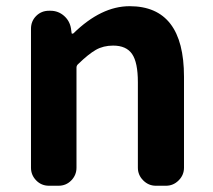

<svg xmlns="http://www.w3.org/2000/svg" viewBox="-20 -594 681 614"><path d="M136.7 0Q112.3 0 95.7 -17.1Q79.1 -34.2 79.1 -57.6V-502Q79.1 -526.4 95.7 -543Q112.3 -559.6 136.7 -559.6H141.6Q166 -559.6 184.6 -543.5Q203.1 -527.3 207 -502.9L209 -488.3Q209 -486.3 210.9 -486.3Q212.9 -486.3 214.8 -487.3Q303.7 -574.2 394.5 -574.2Q568.4 -574.2 568.4 -348.6V-57.6Q568.4 -34.2 551.3 -17.1Q534.2 0 510.7 0H478.5Q455.1 0 438 -17.1Q420.9 -34.2 420.9 -57.6V-331.1Q420.9 -394.5 402.3 -421.4Q383.8 -448.2 341.8 -448.2Q310.5 -448.2 286.6 -434.6Q262.7 -420.9 230.5 -389.6Q224.6 -384.8 224.6 -377.9V-57.6Q224.6 -34.2 208 -17.1Q191.4 0 167 0Z"/></svg>

Font: Gen Jyuu Gothic Bold
Style: Bold
Weight: 700
Designer: [Source Han Sans]
Ryoko NISHIZUKA  (kana & ideographs); Paul D. Hunt (Latin, Greek & Cyrillic); Wenlong ZHANG  (bopomofo
Version: Version 1.002.20150607